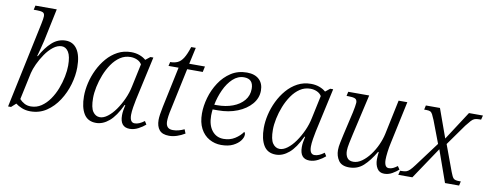

<svg xmlns="http://www.w3.org/2000/svg" viewBox="-64 -1079 3603 1408"><g transform="rotate(10 1738.0 -375.0)"><path d="M201 10Q166 10 137 -2Q108 -14 91 -28L57 3H35L170 -635Q179 -678 179 -694Q179 -716 164.5 -722Q150 -728 122 -728H97L104 -760H263L212 -517Q205 -487 196 -453Q187 -419 181 -398H186Q221 -464 266 -505Q311 -546 369 -546Q424 -546 454.5 -500Q485 -454 485 -367Q485 -306 466 -240Q447 -174 410 -117Q373 -60 320.5 -25Q268 10 201 10ZM198 -26Q241 -26 276 -49.5Q311 -73 337.5 -111Q364 -149 381.5 -194.5Q399 -240 408 -285.5Q417 -331 417 -368Q417 -437 397.5 -468.5Q378 -500 347 -500Q315 -500 283.5 -475.5Q252 -451 226 -413Q200 -375 182 -336Q164 -297 157 -267L114 -66Q129 -49 150 -37.5Q171 -26 198 -26Z M690 10Q628 10 599 -38Q570 -86 570 -168Q570 -215 582 -267Q594 -319 618 -368.5Q642 -418 676.5 -458Q711 -498 756 -522Q801 -546 856 -546Q890 -546 918.5 -535.5Q947 -525 966 -508L1000 -535H1022L950 -208Q945 -186 939.5 -151Q934 -116 934 -94Q934 -36 970 -36Q987 -36 1004.5 -43.5Q1022 -51 1042 -66L1057 -42Q1036 -23 1004.5 -6.5Q973 10 941 10Q869 10 869 -78Q869 -97 872 -115Q875 -133 880 -156H875Q834 -69 787.5 -29.5Q741 10 690 10ZM711 -36Q738 -36 768 -58.5Q798 -81 825 -119Q852 -157 873.5 -204Q895 -251 905 -301L941 -470Q929 -490 906 -500Q883 -510 858 -510Q815 -510 780.5 -487Q746 -464 719.5 -425.5Q693 -387 675 -341.5Q657 -296 647.5 -250Q638 -204 638 -166Q638 -95 658.5 -65.5Q679 -36 711 -36Z M1234 10Q1184 10 1161.5 -17Q1139 -44 1139 -92Q1139 -124 1153 -191L1217 -494H1142L1149 -524Q1180 -524 1203.5 -534.5Q1227 -545 1245.5 -574Q1264 -603 1282 -659H1316L1289 -536H1406L1397 -494H1281L1217 -193Q1208 -154 1205 -131Q1202 -108 1202 -93Q1202 -36 1254 -36Q1276 -36 1297 -41.5Q1318 -47 1339 -57L1351 -27Q1323 -10 1293 0Q1263 10 1234 10Z M1622 10Q1574 10 1533 -13Q1492 -36 1468 -81.5Q1444 -127 1444 -194Q1444 -250 1461.5 -311.5Q1479 -373 1514 -426.5Q1549 -480 1600 -513Q1651 -546 1718 -546Q1776 -546 1808.5 -516Q1841 -486 1841 -433Q1841 -377 1803 -332.5Q1765 -288 1700.5 -262Q1636 -236 1555 -236H1516Q1515 -227 1514 -214Q1513 -201 1513 -190Q1513 -119 1545.5 -78Q1578 -37 1632 -37Q1679 -37 1715.5 -60Q1752 -83 1773 -114Q1781 -108 1781 -94Q1781 -73 1763 -49Q1745 -25 1710 -7.5Q1675 10 1622 10ZM1542 -272Q1607 -272 1659 -291.5Q1711 -311 1741.5 -347.5Q1772 -384 1772 -434Q1772 -508 1703 -508Q1657 -508 1620 -473.5Q1583 -439 1558 -384.5Q1533 -330 1522 -272Z M2029 10Q1967 10 1938 -38Q1909 -86 1909 -168Q1909 -215 1921 -267Q1933 -319 1957 -368.5Q1981 -418 2015.5 -458Q2050 -498 2095 -522Q2140 -546 2195 -546Q2229 -546 2257.5 -535.5Q2286 -525 2305 -508L2339 -535H2361L2289 -208Q2284 -186 2278.5 -151Q2273 -116 2273 -94Q2273 -36 2309 -36Q2326 -36 2343.5 -43.5Q2361 -51 2381 -66L2396 -42Q2375 -23 2343.5 -6.5Q2312 10 2280 10Q2208 10 2208 -78Q2208 -97 2211 -115Q2214 -133 2219 -156H2214Q2173 -69 2126.5 -29.5Q2080 10 2029 10ZM2050 -36Q2077 -36 2107 -58.5Q2137 -81 2164 -119Q2191 -157 2212.5 -204Q2234 -251 2244 -301L2280 -470Q2268 -490 2245 -500Q2222 -510 2197 -510Q2154 -510 2119.5 -487Q2085 -464 2058.5 -425.5Q2032 -387 2014 -341.5Q1996 -296 1986.5 -250Q1977 -204 1977 -166Q1977 -95 1997.5 -65.5Q2018 -36 2050 -36Z M2836 10Q2800 10 2783 -18Q2766 -46 2766 -84Q2766 -94 2767 -107.5Q2768 -121 2770 -140H2765Q2724 -70 2680.5 -30.5Q2637 9 2575 9Q2519 9 2496 -24.5Q2473 -58 2473 -102Q2473 -127 2480 -159.5Q2487 -192 2493 -220L2533 -394Q2537 -413 2541 -436Q2545 -459 2545 -467Q2545 -491 2528.5 -497.5Q2512 -504 2480 -504H2466L2473 -536H2629L2560 -234Q2553 -204 2545.5 -167Q2538 -130 2538 -109Q2538 -77 2552 -57Q2566 -37 2598 -37Q2630 -37 2661.5 -59.5Q2693 -82 2720 -118Q2747 -154 2766 -196Q2785 -238 2794 -279L2848 -536H2913L2845 -218Q2838 -187 2833.5 -151.5Q2829 -116 2829 -94Q2829 -67 2837 -51.5Q2845 -36 2863 -36Q2879 -36 2894 -43Q2909 -50 2926 -63L2942 -39Q2923 -22 2895.5 -6Q2868 10 2836 10Z M2940 0 2948 -32H2961Q2980 -32 2993 -36Q3006 -40 3019.5 -53Q3033 -66 3053 -93L3188 -274L3125 -440Q3114 -467 3106.5 -481Q3099 -495 3089 -499.5Q3079 -504 3061 -504H3044L3051 -536H3156L3233 -322L3372 -536H3476L3468 -504H3455Q3434 -504 3421 -499.5Q3408 -495 3395 -481Q3382 -467 3361 -440L3250 -284L3322 -89Q3335 -53 3346 -42.5Q3357 -32 3386 -32H3400L3393 0H3288L3204 -237L3045 0Z"/></g></svg>

Font: Noto Serif Light
Style: Italic
Weight: 300
Italic angle: -12°
Designer: Monotype Design Team
Foundry: Monotype Imaging Inc.
Version: Version 2.013